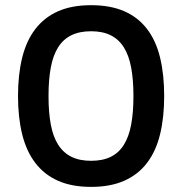

<svg xmlns="http://www.w3.org/2000/svg" viewBox="-20 -710 706 744"><path d="M616.2 -337.9Q616.2 -254.9 600.3 -189.7Q584.5 -124.5 550 -79.1Q515.6 -33.7 461.9 -9.8Q408.2 14.2 333 14.2Q257.8 14.2 204.3 -9.8Q150.9 -33.7 116.5 -79.1Q82 -124.5 65.9 -189.7Q49.8 -254.9 49.8 -337.9Q49.8 -420.9 65.9 -486.3Q82 -551.8 116.5 -596.9Q150.9 -642.1 204.3 -666Q257.8 -689.9 333 -689.9Q408.2 -689.9 461.9 -666.3Q515.6 -642.6 550 -597.4Q584.5 -552.2 600.3 -486.8Q616.2 -421.4 616.2 -337.9ZM497.1 -337.9Q497.1 -400.9 488.3 -448Q479.5 -495.1 460 -526.4Q440.4 -557.6 409.2 -573.2Q377.9 -588.9 333 -588.9Q287.6 -588.9 256.1 -573.2Q224.6 -557.6 205.1 -526.4Q185.5 -495.1 176.8 -448Q168 -400.9 168 -337.9Q168 -274.9 176.8 -227.8Q185.5 -180.7 205.3 -149.4Q225.1 -118.2 256.6 -102.5Q288.1 -86.9 333 -86.9Q377.9 -86.9 409.2 -102.3Q440.4 -117.7 460 -148.9Q479.5 -180.2 488.3 -227.3Q497.1 -274.4 497.1 -337.9Z"/></svg>

Font: Clear Sans Medium
Style: Regular
Weight: 500
Foundry: Intel Corporation
Version: Version 1.00